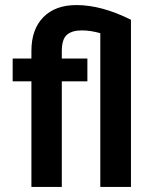

<svg xmlns="http://www.w3.org/2000/svg" viewBox="-20 -738 602 758"><path d="M104 -507V-537Q104 -622 151 -670Q198 -718 282 -718Q381 -718 497 -660V0H376V-607Q337 -618 303 -618Q264 -618 244 -600.5Q224 -583 224 -536V-507H325V-417H224V0H104V-417H30V-507Z"/></svg>

Font: Hind SemiBold
Style: Regular
Weight: 600
Designer: Manushi Parikh, Satya Rajpurohit
Foundry: Indian Type Foundry
Version: Version 2.001;PS 1.0;hotconv 1.0.79;makeotf.lib2.5.61930; tt